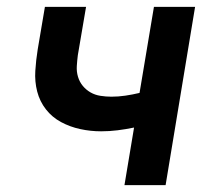

<svg xmlns="http://www.w3.org/2000/svg" viewBox="-20 -540 640 560"><path d="M343 0 371 -168Q347 -163 323 -160Q299 -157 275 -157Q244 -157 214 -163.5Q184 -170 158 -184Q132 -198 114 -221Q96 -244 88.5 -273Q81 -302 83 -333.5Q85 -365 90 -396L111 -520H231L207 -379Q205 -363 204 -347Q203 -331 207.5 -316Q212 -301 221.5 -289.5Q231 -278 244 -270.5Q257 -263 273 -260.5Q289 -258 305 -258Q325 -258 345.5 -261Q366 -264 387 -269L429 -520H549L463 0Z"/></svg>

Font: Iosevka Aile
Style: Bold Italic
Weight: 700
Italic angle: -9°
Designer: Belleve Invis
Foundry: Belleve Invis
Version: Version 28.0.1; ttfautohint (v1.8.4)